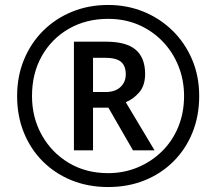

<svg xmlns="http://www.w3.org/2000/svg" viewBox="-20 -744 872 774"><path d="M416 10Q336 10 269 -17Q202 -44 152.5 -93.5Q103 -143 76 -210Q49 -277 49 -357Q49 -436 76.5 -503Q104 -570 153.5 -619.5Q203 -669 270 -696.5Q337 -724 416 -724Q492 -724 558.5 -697Q625 -670 675.5 -620.5Q726 -571 754.5 -504Q783 -437 783 -357Q783 -277 756 -210Q729 -143 679.5 -93.5Q630 -44 563 -17Q496 10 416 10ZM416 -46Q479 -46 534.5 -69Q590 -92 632.5 -133.5Q675 -175 698.5 -232Q722 -289 722 -357Q722 -421 699.5 -477.5Q677 -534 635.5 -577Q594 -620 538.5 -644Q483 -668 416 -668Q327 -668 257.5 -628Q188 -588 148.5 -518Q109 -448 109 -357Q109 -270 148.5 -199.5Q188 -129 257 -87.5Q326 -46 416 -46ZM278 -138V-576H407Q489 -576 527 -543.5Q565 -511 565 -446Q565 -399 541 -371.5Q517 -344 487 -332L603 -138H516L417 -310H355V-138ZM405 -373Q444 -373 465.5 -393Q487 -413 487 -444Q487 -479 467.5 -495Q448 -511 404 -511H355V-373Z"/></svg>

Font: Noto Sans Sinhala Medium
Style: Regular
Weight: 500
Designer: Jelle Bosma - Monotype Design Team
Foundry: Monotype Imaging Inc.
Version: Version 2.006; ttfautohint (v1.8.4.7-5d5b)